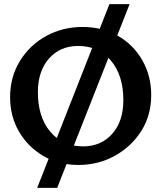

<svg xmlns="http://www.w3.org/2000/svg" viewBox="-20 -789 790 928"><path d="M358.9 8.3Q262.7 8.3 188.2 -35.9Q113.8 -80.1 71.3 -153.8Q28.8 -227.5 28.8 -319.3Q28.8 -417.5 76.7 -494.9Q124.5 -572.3 204.1 -615.5Q283.7 -658.7 378.9 -658.7Q476.1 -658.7 551 -615.2Q626 -571.8 668.5 -496.6Q710.9 -421.4 710.9 -330.1Q710.9 -231.9 663.1 -156.2Q615.2 -80.6 535.2 -36.1Q455.1 8.3 358.9 8.3ZM380.9 -81.5Q468.8 -81.5 522.5 -142.3Q576.2 -203.1 576.2 -305.2Q576.2 -424.3 516.6 -495.6Q457 -566.9 357.9 -566.9Q270.5 -566.9 216.8 -506.1Q163.1 -445.3 163.1 -343.3Q163.1 -223.6 222.9 -152.6Q282.7 -81.5 380.9 -81.5ZM256.3 119.1H159.7L508.8 -769H606.4Z"/></svg>

Font: Bainsley
Style: Bold
Weight: 700
Designer: Paul James MIller
Foundry: High-Logic / Made with FontCreator
Version: Version 1.411;March 28, 2021;FontCreator 13.0.0.2683 64-bit